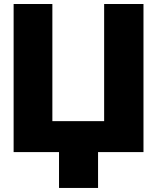

<svg xmlns="http://www.w3.org/2000/svg" viewBox="-20 -747 772 943"><path d="M461.6 176.1H269.9V0H46.9V-727.3H237.2V-152H491.5V-727.3H684.7V0H461.6Z"/></svg>

Font: Linik Sans Black
Style: Regular
Weight: 900
Designer: Fonts by Rasmus Andersson / Changes by Cristiano Sobral with parts from Marc Monis
Foundry: rsms
Version: Version 3.020; ttfautohint (v1.6)